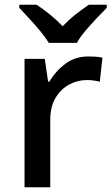

<svg xmlns="http://www.w3.org/2000/svg" viewBox="-20 -786 468 806"><path d="M351 -549Q365 -549 381.5 -548Q398 -547 410 -544L399 -443Q388 -446 373 -448Q358 -450 345 -450Q305 -450 269.5 -430.5Q234 -411 212.5 -374Q191 -337 191 -283V0H83V-539H168L182 -443H187Q213 -487 254 -518Q295 -549 351 -549ZM185 -606Q171 -629 149 -655.5Q127 -682 103 -708Q79 -734 61 -753V-766H134Q160 -749 188.5 -726Q217 -703 243 -676Q269 -703 298 -726Q327 -749 353 -766H428V-753Q409 -734 384.5 -708Q360 -682 337.5 -655.5Q315 -629 303 -606Z"/></svg>

Font: Noto Sans Adlam Unjoined Medium
Style: Regular
Weight: 500
Version: Version 3.001